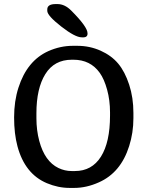

<svg xmlns="http://www.w3.org/2000/svg" viewBox="-20 -921 742 950"><path d="M160.2 -360.8V-335.9Q160.2 -276.4 174.3 -223.6Q201.2 -122.6 269 -89.8Q300.3 -74.7 334.5 -74.7H350.6Q434.6 -74.7 479.5 -146Q524.4 -217.3 524.4 -349.1V-365.2Q524.4 -424.8 510 -477.3Q495.6 -529.8 473.6 -560.5Q427.2 -625.5 343.3 -625.5H335.4Q248.5 -625.5 204.3 -554.4Q160.2 -483.4 160.2 -360.8ZM213.9 -867.2V-874.5Q213.9 -900.9 255.9 -900.9H264.2Q300.3 -900.9 332 -869.1Q413.1 -788.1 413.1 -756.3V-753.9Q413.1 -735.8 389.6 -735.8L387.2 -736.3H384.3Q351.6 -736.3 282.7 -790Q213.9 -843.8 213.9 -867.2ZM640.1 -362.3V-339.8Q640.1 -338.4 640.1 -336.4Q640.1 -264.2 619.1 -198.2Q577.6 -66.4 468.8 -18.6Q407.7 8.8 347.2 8.8H324.7Q267.6 8.8 211.9 -14.6Q103 -60.5 66.4 -197.3Q49.8 -259.3 49.8 -340.1Q49.8 -420.9 71.3 -487.3Q113.8 -620.6 219.2 -668Q278.3 -694.3 340.3 -694.3H362.8Q423.8 -694.3 477.8 -670.2Q531.7 -646 564.9 -606.2Q598.1 -566.4 619.1 -502.2Q640.1 -438 640.1 -362.3Z"/></svg>

Font: Averia Gruesa Libre
Style: Regular
Weight: 500
Italic angle: -1.70001°
Version: Version 1.001